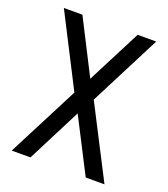

<svg xmlns="http://www.w3.org/2000/svg" viewBox="-130 -793 775 885"><g transform="rotate(20 257.5 -350.0)"><path d="M257 -435 393 -700H484L305 -350L485 0H393L257 -265L122 0H30L210 -350L31 -700H122Z"/></g></svg>

Font: Strait
Style: Regular
Weight: 400
Width: 3
Designer: Eduardo Rodriguez Tunni
Foundry: Eduardo Rodriguez Tunni
Version: Version 1.001